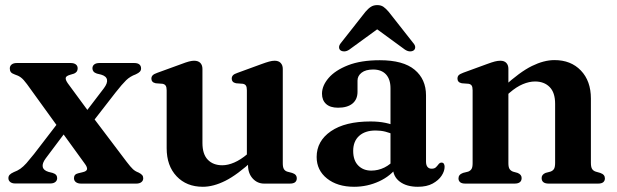

<svg xmlns="http://www.w3.org/2000/svg" viewBox="-20 -721 2422 754"><path d="M221.5 -256.5 261.5 -235 159.5 -99Q145 -79.5 147.8 -65.8Q150.5 -52 170.5 -46L186.5 -42Q196 -39 200.2 -34Q204.5 -29 204.5 -21.5Q204.5 -12 197.2 -6.2Q190 -0.5 177.5 -0.5H39.5Q27.5 -0.5 20.2 -6.2Q13 -12 13 -21.5Q13 -29 17.5 -34.2Q22 -39.5 34 -45Q49 -50.5 60.2 -58.5Q71.5 -66.5 83.8 -80.2Q96 -94 113.5 -116ZM246.5 -393.5 341 -265 347 -258 477 -86Q493 -65 502.2 -56.5Q511.5 -48 524 -43.5Q534 -38.5 538.2 -33.5Q542.5 -28.5 542.5 -21Q542.5 -11.5 535.2 -5.8Q528 0 515 0H298.5Q285.5 0 278 -5.8Q270.5 -11.5 270.5 -21.5Q270.5 -29 274.5 -33.8Q278.5 -38.5 287 -40.5L303.5 -44.5Q320 -48 321.8 -56.2Q323.5 -64.5 312 -79.5L213.5 -215.5L207 -223L86 -390.5Q72.5 -409 62 -416.8Q51.5 -424.5 38 -428.5Q26.5 -432.5 22.5 -438Q18.5 -443.5 18.5 -452Q18.5 -462 25.8 -467.8Q33 -473.5 45.5 -473.5H258Q270.5 -473.5 277.8 -468Q285 -462.5 285 -452.5Q285 -445.5 281.8 -440.5Q278.5 -435.5 271 -432L254.5 -427Q239 -422.5 238 -414.8Q237 -407 246.5 -393.5ZM328 -221.5 288 -243.5 388 -374.5Q403 -394.5 400.2 -408.2Q397.5 -422 377 -428L360.5 -432Q351.5 -435 347.2 -440.2Q343 -445.5 343 -452.5Q343 -462.5 350.2 -468Q357.5 -473.5 370 -473.5H507.5Q520.5 -473.5 527.2 -468Q534 -462.5 534 -452Q534 -445 529.5 -439.8Q525 -434.5 513 -429Q491 -421 475.5 -406Q460 -391 434 -358Z M954 -72V-96.5L949.5 -98.5V-366.5Q949.5 -379 945.8 -384.8Q942 -390.5 933.5 -392L907 -394Q898 -396 894 -400.5Q890 -405 890 -412Q890 -420 894.8 -425.2Q899.5 -430.5 913 -435L1006 -469Q1025 -476 1036.8 -479.2Q1048.5 -482.5 1058.5 -482.5Q1074 -482.5 1082.2 -473.8Q1090.5 -465 1090.5 -450.5V-80Q1090.5 -64.5 1094.8 -57.2Q1099 -50 1108 -47L1127 -42Q1136.5 -39 1141 -33.8Q1145.5 -28.5 1145.5 -20.5Q1145.5 -11 1139 -5.5Q1132.5 0 1118 0H1017.5Q990.5 0 972.2 -20.2Q954 -40.5 954 -72ZM634.5 -139V-366.5Q634.5 -379 630.5 -384.8Q626.5 -390.5 618 -392L591.5 -394Q582.5 -396 578.5 -400.5Q574.5 -405 574.5 -412Q574.5 -420 579.5 -425.2Q584.5 -430.5 597.5 -435L691 -469Q710.5 -476.5 722 -479.5Q733.5 -482.5 742 -482.5Q758.5 -482.5 766.8 -473.8Q775 -465 775 -450.5V-159.5Q775 -115.5 796 -93.8Q817 -72 853 -72Q875 -72 900 -82.8Q925 -93.5 951.5 -116L971.5 -133.5L994.5 -110L975 -92.5Q912 -34.5 865 -11Q818 12.5 776.5 12.5Q712.5 12.5 673.5 -28.8Q634.5 -70 634.5 -139Z M1523 -63.5V-74L1513.5 -76V-374.5Q1513.5 -409.5 1495.8 -428.8Q1478 -448 1445.5 -448Q1416 -448 1400 -435.5Q1384 -423 1384 -404.5V-360.5Q1384 -330.5 1364 -314.2Q1344 -298 1307.5 -298Q1276.5 -298 1260.5 -312.8Q1244.5 -327.5 1244.5 -353Q1244.5 -384.5 1270.5 -414.8Q1296.5 -445 1347 -464.8Q1397.5 -484.5 1471.5 -484.5Q1563.5 -484.5 1608.2 -447.2Q1653 -410 1653 -346.5V-86.5Q1653 -72.5 1658.8 -65.5Q1664.5 -58.5 1675 -58.5Q1686 -58.5 1691.5 -63.8Q1697 -69 1701 -74.5Q1703.5 -78 1706.5 -80.2Q1709.5 -82.5 1714 -82.5Q1720 -82.5 1723 -78Q1726 -73.5 1726 -66Q1726 -49 1714.2 -31Q1702.5 -13 1679.2 -0.2Q1656 12.5 1621 12.5Q1576.5 12.5 1549.8 -7.8Q1523 -28 1523 -63.5ZM1223.5 -104.5Q1223.5 -167 1279.2 -205.5Q1335 -244 1435 -244Q1467.5 -244 1493.8 -238.5Q1520 -233 1539 -223.5L1528 -191.5Q1511 -199.5 1493.2 -204Q1475.5 -208.5 1455 -208.5Q1413.5 -208.5 1390.2 -187.2Q1367 -166 1367 -128.5Q1367 -91 1386.8 -71Q1406.5 -51 1438 -51Q1465 -51 1489.8 -63.2Q1514.5 -75.5 1531.5 -97.5L1542.5 -69Q1515 -30 1468.8 -8.8Q1422.5 12.5 1370.5 12.5Q1305 12.5 1264.2 -20Q1223.5 -52.5 1223.5 -104.5ZM1491 -627.5H1431.5L1570.5 -526Q1580.5 -519.5 1589.8 -519.2Q1599 -519 1605 -523.5Q1610.5 -528 1610.5 -535.8Q1610.5 -543.5 1602.5 -552.5L1506.5 -674.5Q1495.5 -687.5 1485.8 -694.2Q1476 -701 1461.5 -701Q1447 -701 1436.5 -694.2Q1426 -687.5 1415 -674.5L1319 -552.5Q1311.5 -543.5 1311.5 -535.8Q1311.5 -528 1317 -523.5Q1323 -519 1332.5 -519.2Q1342 -519.5 1351.5 -526Z M1976.5 -451V-80Q1976.5 -64.5 1981 -57.5Q1985.5 -50.5 1994.5 -47L2012.5 -42Q2028.5 -35.5 2028.5 -22Q2028.5 0 2000.5 0H1807.5Q1793.5 0 1787 -5.5Q1780.5 -11 1780.5 -20.5Q1780.5 -28 1784.8 -33.2Q1789 -38.5 1798.5 -42L1818.5 -47Q1827.5 -50.5 1831.8 -57.5Q1836 -64.5 1836 -80V-366.5Q1836 -379.5 1832.2 -385Q1828.5 -390.5 1820 -392L1793.5 -394Q1784.5 -396 1780.5 -400.5Q1776.5 -405 1776.5 -412Q1776.5 -420.5 1781.2 -425.5Q1786 -430.5 1799.5 -435.5L1892.5 -469.5Q1911.5 -476.5 1923 -479.5Q1934.5 -482.5 1945 -482.5Q1960.5 -482.5 1968.5 -473.8Q1976.5 -465 1976.5 -451ZM1961.5 -339.5 1938.5 -363 1958 -380.5Q2021.5 -438.5 2068.8 -461.8Q2116 -485 2157.5 -485Q2222 -485 2261.2 -444Q2300.5 -403 2300.5 -334V-81.5Q2300.5 -65 2305.2 -57.5Q2310 -50 2319.5 -47L2337 -42Q2347 -38.5 2351.2 -33.2Q2355.5 -28 2355.5 -20.5Q2355.5 -11 2349 -5.5Q2342.5 0 2328.5 0H2135Q2107 0 2107 -22Q2107 -35.5 2122.5 -42L2141.5 -47Q2151.5 -50.5 2155.8 -58Q2160 -65.5 2160 -81.5V-313.5Q2160 -357.5 2138.5 -379.2Q2117 -401 2081 -401Q2058.5 -401 2033.2 -390.5Q2008 -380 1981.5 -357Z"/></svg>

Font: Fraunces SemiBold
Style: Regular
Weight: 600
Version: Version 1.000;[b76b70a41]